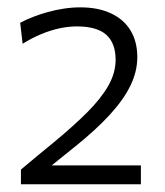

<svg xmlns="http://www.w3.org/2000/svg" viewBox="-20 -790 438 509"><path d="M35.5 -301.5V-340.5Q57 -358.5 79 -376.8Q101 -395 123 -413Q174.5 -455.5 211 -492Q247.5 -528.5 267 -562.5Q286.5 -596.5 286.5 -631.5Q286.5 -675.5 261.8 -697.8Q237 -720 183.5 -720Q161.5 -720 137.2 -714.8Q113 -709.5 88.5 -699.2Q64 -689 40 -674L33.5 -729.5Q49 -738 67.8 -745.2Q86.5 -752.5 107.2 -758.2Q128 -764 149.8 -767.2Q171.5 -770.5 193 -770.5Q241 -770.5 275 -754.2Q309 -738 326.5 -708.5Q344 -679 344 -638.5Q344 -600.5 325.8 -563Q307.5 -525.5 271.2 -486Q235 -446.5 181 -403L101.5 -339L91.5 -351.5H169.5Q215.5 -351.5 262 -351.5Q308.5 -351.5 353.5 -351.5V-301.5Z"/></svg>

Font: Commissioner Thin Light
Style: Regular
Weight: 300
Version: Version 1.000